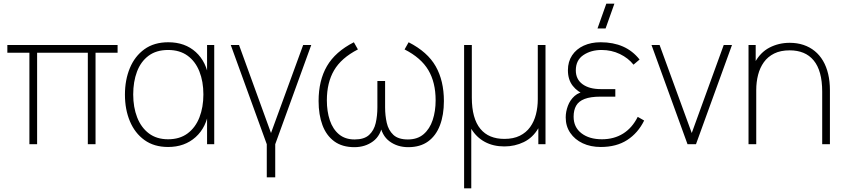

<svg xmlns="http://www.w3.org/2000/svg" viewBox="-20 -785 4597 1045"><path d="M140 0V-498H20V-540H620V-498H500V0H458V-498H182V0Z M895 15Q818.5 15 766.2 -22.8Q714 -60.5 687 -125Q660 -189.5 660 -270Q660 -350 686.8 -414.5Q713.5 -479 766 -517Q818.5 -555 896 -555Q987 -555 1045.8 -501.5Q1104.5 -448 1117 -355L1107 -328V-540H1146V0H1107V-214L1117 -187Q1104.5 -92.5 1044.8 -38.8Q985 15 895 15ZM895 -27Q958.5 -27 1001.2 -59Q1044 -91 1065.5 -146.2Q1087 -201.5 1087 -271Q1087 -341.5 1065.2 -396.2Q1043.5 -451 1000.8 -482Q958 -513 895 -513Q830.5 -513 788.2 -481.2Q746 -449.5 725.5 -394.8Q705 -340 705 -271Q705 -201.5 726.5 -146.2Q748 -91 790.2 -59Q832.5 -27 895 -27Z M1432 180V0L1236 -540H1281L1455 -61L1630 -540H1674L1478 0V180Z M1909 16Q1842.5 16 1799.2 -15.8Q1756 -47.5 1735 -104Q1714 -160.5 1714 -235Q1714 -347 1759.5 -425.2Q1805 -503.5 1906 -555L1928 -516Q1837.5 -469.5 1798.2 -402.2Q1759 -335 1759 -239Q1759 -178.5 1775.2 -130.2Q1791.5 -82 1825 -54Q1858.5 -26 1910 -26Q1962 -26 1988.8 -50.5Q2015.5 -75 2024.8 -115Q2034 -155 2034 -201V-344H2076V-201Q2076 -156.5 2085 -116.5Q2094 -76.5 2120.8 -51.2Q2147.5 -26 2200 -26Q2252.5 -26 2285.8 -54.8Q2319 -83.5 2335 -131.8Q2351 -180 2351 -239Q2351 -336.5 2311.2 -403.5Q2271.5 -470.5 2182 -516L2204 -555Q2307 -502.5 2351.5 -424Q2396 -345.5 2396 -235Q2396 -159.5 2374.5 -103Q2353 -46.5 2310 -15.2Q2267 16 2202 16Q2143 16 2100 -15.8Q2057 -47.5 2047 -114H2063Q2053.5 -47.5 2010.5 -15.8Q1967.5 16 1909 16Z M2506 240V-540H2548V-254Q2548 -196.5 2559.8 -154Q2571.5 -111.5 2594.5 -83.8Q2617.5 -56 2650.2 -42.5Q2683 -29 2725 -29Q2774.5 -29 2809.2 -46.2Q2844 -63.5 2865.5 -93.5Q2887 -123.5 2897 -162.5Q2907 -201.5 2907 -245V-540H2949V0H2910V-87Q2880 -35.5 2831 -11.8Q2782 12 2725 12Q2664.5 12 2618.8 -12.8Q2573 -37.5 2545 -84V240Z M3276 -630H3232L3280 -765H3324ZM3250 15Q3194.5 15 3151.5 -5.2Q3108.5 -25.5 3083.8 -61.8Q3059 -98 3059 -146Q3059 -177 3070.8 -208.8Q3082.5 -240.5 3107.5 -262.8Q3132.5 -285 3173 -288L3167 -268Q3123.5 -284.5 3097.2 -318Q3071 -351.5 3071 -403Q3071 -449.5 3093.8 -483.8Q3116.5 -518 3156.8 -536.5Q3197 -555 3249 -555Q3317.5 -555 3370.5 -531.8Q3423.5 -508.5 3461 -461L3428 -433Q3399.5 -469 3353.8 -491Q3308 -513 3254 -513Q3196.5 -513 3155.2 -485.2Q3114 -457.5 3114 -402Q3114 -353.5 3150.5 -326.8Q3187 -300 3250 -300H3329V-259H3249Q3194 -259 3161.8 -246.5Q3129.5 -234 3115.8 -209.8Q3102 -185.5 3102 -150Q3102 -92.5 3144.5 -59.8Q3187 -27 3256 -27Q3322 -27 3371.5 -58Q3421 -89 3451 -149L3486 -129Q3452.5 -61 3393.8 -23Q3335 15 3250 15Z M3722 0 3526 -540H3570L3745 -61L3919 -540H3964L3768 0Z M4455 0V-286Q4455 -344 4443.2 -386.2Q4431.5 -428.5 4408.5 -456.2Q4385.5 -484 4352.8 -497.5Q4320 -511 4278 -511Q4228.5 -511 4193.8 -493.8Q4159 -476.5 4137.5 -446.5Q4116 -416.5 4106 -377.5Q4096 -338.5 4096 -295L4057 -294Q4057 -386.5 4087.5 -443.2Q4118 -500 4168.2 -526Q4218.5 -552 4278 -552Q4319 -552 4353.2 -540.5Q4387.5 -529 4414.2 -507.2Q4441 -485.5 4459.5 -454Q4478 -422.5 4487.5 -382.2Q4497 -342 4497 -294V0ZM4054 0V-540H4093V-430H4096V0Z"/></svg>

Font: Manrope ExtraLight
Style: Regular
Weight: 200
Designer: Mikhail Sharanda
Foundry: Mikhail Sharanda
Version: Version 4.505